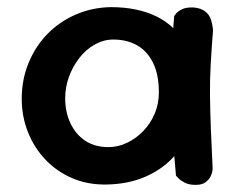

<svg xmlns="http://www.w3.org/2000/svg" viewBox="-20 -520 658 539"><path d="M279 -2Q227 -1 183.5 -19.5Q140 -38 108 -71.5Q76 -105 58.5 -149Q41 -193 41 -243Q41 -297 60.5 -344Q80 -391 114 -425.5Q148 -460 193.5 -479.5Q239 -499 291 -500Q366 -500 420 -473.5Q474 -447 502.5 -391.5Q531 -336 531 -250Q531 -200 514 -155.5Q497 -111 465 -77Q433 -43 386 -23Q339 -3 279 -2ZM284 -107Q312 -107 337.5 -119.5Q363 -132 383 -153Q403 -174 414.5 -201.5Q426 -229 426 -260Q426 -311 409.5 -344Q393 -377 364.5 -393Q336 -409 298 -409Q271 -409 246 -395Q221 -381 202.5 -357Q184 -333 173.5 -304Q163 -275 163 -244Q163 -205 178 -173.5Q193 -142 220 -124.5Q247 -107 284 -107ZM529 -1Q510 -1 498 -7.5Q486 -14 480 -20.5Q474 -27 474 -27Q467 -100 463 -172Q459 -244 460.5 -319Q462 -394 469 -475Q469 -475 474 -481.5Q479 -488 491 -494Q503 -500 524 -499Q545 -497 556.5 -487.5Q568 -478 572 -465.5Q576 -453 577 -444Q578 -435 578 -435Q574 -384 571.5 -340Q569 -296 569.5 -251.5Q570 -207 572 -157Q574 -107 577 -46Q577 -46 576 -39Q575 -32 570.5 -23.5Q566 -15 556.5 -8Q547 -1 529 -1Z"/></svg>

Font: Sour Gummy Black Medium
Style: Regular
Weight: 500
Version: Version 1.000